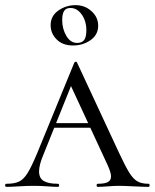

<svg xmlns="http://www.w3.org/2000/svg" viewBox="-22 -727 602 747"><path d="M189 -248H371L378 -230H173ZM556 0Q538 0 498 -2Q458 -4 440 -4Q424 -4 398 -2Q372 0 358 0Q354 0 354 -6Q354 -12 358 -12Q385 -12 397.5 -18.5Q410 -25 410 -41Q410 -55 397 -84L245 -412L271 -434L146 -123Q130 -85 130 -60Q130 -34 148 -23Q166 -12 203 -12Q208 -12 208 -6Q208 0 203 0Q188 0 162 -2Q134 -4 110 -4Q85 -4 51 -2Q21 0 3 0Q-2 0 -2 -6Q-2 -12 3 -12Q34 -12 52 -20.5Q70 -29 85.5 -54Q101 -79 123 -132L267 -483Q269 -487 273 -487Q277 -487 278 -483L439 -137Q465 -81 480.5 -56Q496 -31 512.5 -21.5Q529 -12 556 -12Q560 -12 560 -6Q560 0 556 0ZM175 -629Q175 -665 205 -686Q235 -707 272 -707Q308 -707 334 -683.5Q360 -660 360 -627Q360 -592 330.5 -571Q301 -550 262 -550Q222 -550 198.5 -573.5Q175 -597 175 -629ZM314 -609Q314 -645 296 -670.5Q278 -696 252 -696Q235 -696 227.5 -684.5Q220 -673 220 -649Q220 -615 236 -587.5Q252 -560 278 -560Q297 -560 305.5 -571.5Q314 -583 314 -609Z"/></svg>

Font: Cormorant SC
Style: Regular
Weight: 400
Designer: Christian Thalmann (Catharsis Fonts)
Foundry: Catharsis Fonts
Version: Version 4.000